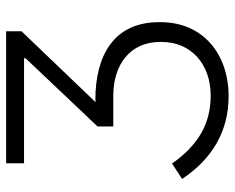

<svg xmlns="http://www.w3.org/2000/svg" viewBox="-88 -652 748 611"><g transform="rotate(-90 285.5 -346.0)"><path d="M189 -359H286C388 -359 458 -304 458 -210V-205C458 -112 388 -49 287 -49C199 -49 130 -88 71 -172L22 -140C86 -44 174 8 285 8C419 8 521 -73 521 -209V-213C521 -360 411 -416 274 -416L266 -415L492 -651V-700H72V-643H406V-638L189 -409Z"/></g></svg>

Font: Fixel Text Light
Style: Regular
Weight: 300
Width: 4
Designer: AlfaBravo + MacPaw
Foundry: Kyrylo Tkachov, Marchela Mozhyna, Serhii Makarenko, Maria Weinstein, Zakhar Kryvoshyya
Version: Version 1.211